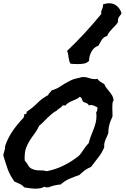

<svg xmlns="http://www.w3.org/2000/svg" viewBox="-55 -1170 761 1159"><path d="M630.9 -565.4Q625 -556.6 624 -545.9Q623 -535.2 623 -526.4Q623 -514.6 623.5 -503.4Q624 -492.2 624 -481.4V-466.8Q622.1 -460 618.2 -453.1Q614.3 -446.3 612.3 -439.5Q598.6 -403.3 598.6 -367.2V-365.2Q593.8 -353.5 589.4 -343.8Q585 -334 581.1 -324.7Q577.1 -315.4 575.2 -305.2Q573.2 -294.9 574.2 -281.2Q560.5 -247.1 538.1 -219.2Q515.6 -191.4 494.1 -162.1Q473.6 -154.3 456.5 -141.6Q439.5 -128.9 423.8 -113.3Q393.6 -103.5 364.3 -90.8Q335 -78.1 311.5 -56.6Q293 -54.7 274.4 -50.8Q255.9 -46.9 238.3 -39.1H226.6Q217.8 -39.1 213.9 -43Q201.2 -36.1 187.5 -33.7Q173.8 -31.2 160.2 -31.2Q142.6 -31.2 125.5 -33.7Q108.4 -36.1 90.8 -39.1Q81.1 -52.7 63.5 -60.1Q45.9 -67.4 32.2 -74.2Q3.9 -113.3 -8.8 -149.9Q-21.5 -186.5 -35.2 -232.4Q-33.2 -246.1 -28.3 -259.3Q-23.4 -272.5 -24.4 -288.1Q-6.8 -338.9 22 -380.4Q50.8 -421.9 87.9 -460Q87.9 -465.8 90.3 -469.7Q92.8 -473.6 90.8 -481.4Q91.8 -480.5 94.7 -480.5Q102.5 -480.5 104.5 -484.9Q106.4 -489.3 105.5 -495.1Q140.6 -517.6 169.4 -546.9Q198.2 -576.2 235.4 -595.7Q238.3 -604.5 245.1 -610.4Q252 -616.2 255.9 -624Q287.1 -632.8 312.5 -650.4Q337.9 -668 366.2 -681.6Q381.8 -690.4 396 -693.8Q410.2 -697.3 426.8 -701.2Q432.6 -703.1 437.5 -704.1Q442.4 -705.1 448.2 -705.1Q465.8 -705.1 482.4 -698.7Q499 -692.4 516.6 -692.4Q521.5 -692.4 524.9 -692.9Q528.3 -693.4 532.2 -694.3Q548.8 -673.8 574.2 -663.1Q580.1 -648.4 588.4 -637.7Q596.7 -627 605.5 -616.7Q614.3 -606.4 621.6 -594.2Q628.9 -582 630.9 -565.4ZM533.2 -514.6Q533.2 -519.5 532.2 -523.4Q522.5 -526.4 513.7 -531.2Q504.9 -536.1 494.1 -536.1Q487.3 -536.1 480.5 -533.2Q479.5 -540 475.1 -543Q470.7 -545.9 465.3 -548.3Q460 -550.8 454.6 -552.2Q449.2 -553.7 445.3 -557.6Q442.4 -565.4 439 -573.7Q435.5 -582 426.8 -585.9Q418 -577.1 406.2 -571.8Q394.5 -566.4 382.3 -561.5Q370.1 -556.6 358.9 -549.8Q347.7 -543 339.8 -533.2H322.3Q316.4 -522.5 305.7 -517.1Q294.9 -511.7 287.1 -502Q271.5 -494.1 258.3 -482.9Q245.1 -471.7 232.4 -459.5Q219.7 -447.3 207.5 -434.6Q195.3 -421.9 181.6 -411.1Q168.9 -383.8 153.8 -363.8Q138.7 -343.8 125.5 -323.2Q112.3 -302.7 103 -278.8Q93.8 -254.9 93.8 -219.7V-210Q93.8 -205.1 94.7 -200.2Q107.4 -186.5 115.7 -170.9Q124 -155.3 143.6 -148.4Q163.1 -140.6 185.1 -141.6Q207 -142.6 227.5 -136.7Q274.4 -145.5 317.9 -165.5Q361.3 -185.5 400.4 -213.9Q406.2 -218.8 414.1 -224.1Q421.9 -229.5 426.8 -235.4Q431.6 -240.2 435.1 -246.1Q438.5 -252 442.4 -256.8Q450.2 -269.5 460 -282.2Q469.7 -294.9 480.5 -305.7Q485.4 -327.1 493.2 -347.2Q501 -367.2 508.8 -386.7Q516.6 -406.2 522 -426.8Q527.3 -447.3 527.3 -469.7Q527.3 -474.6 526.9 -480.5Q526.4 -486.3 525.4 -491.2Q533.2 -502 533.2 -514.6ZM678.7 -1089.8Q674.8 -1082 670.4 -1077.1Q666 -1072.3 662.6 -1066.9Q659.2 -1061.5 657.7 -1054.7Q656.2 -1047.9 657.2 -1037.1Q650.4 -1025.4 641.1 -1015.6Q631.8 -1005.9 622.6 -996.6Q613.3 -987.3 605 -976.6Q596.7 -965.8 591.8 -953.1Q569.3 -946.3 559.1 -929.2Q548.8 -912.1 539.1 -894.5Q510.7 -884.8 496.6 -857.4Q482.4 -830.1 482.4 -802.7Q469.7 -789.1 451.2 -786.1Q432.6 -783.2 416 -783.2Q404.3 -783.2 393.1 -783.7Q381.8 -784.2 371.1 -785.2Q365.2 -793.9 362.8 -803.7Q360.4 -813.5 358.9 -823.7Q357.4 -834 356 -843.8Q354.5 -853.5 349.6 -862.3Q405.3 -915 456.5 -970.7Q507.8 -1026.4 556.6 -1085.9Q555.7 -1088.9 555.7 -1094.7Q555.7 -1101.6 558.1 -1106.9Q560.5 -1112.3 562.5 -1117.2Q564.5 -1122.1 565.9 -1127.9Q567.4 -1133.8 566.4 -1142.6Q585 -1150.4 603.5 -1150.4Q631.8 -1150.4 651.4 -1133.3Q670.9 -1116.2 678.7 -1089.8Z"/></svg>

Font: Rock Salt
Style: Regular
Weight: 400
Version: Version 1.001